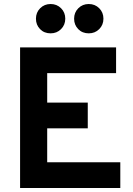

<svg xmlns="http://www.w3.org/2000/svg" viewBox="-20 -936 664 956"><path d="M232 -770Q200 -770 179.5 -791Q159 -812 159 -843Q159 -874 180 -895Q201 -916 232 -916Q263 -916 284 -895Q305 -874 305 -843Q305 -812 284 -791Q263 -770 232 -770ZM422 -770Q390 -770 369.5 -791Q349 -812 349 -843Q349 -874 370 -895Q391 -916 422 -916Q453 -916 474 -895Q495 -874 495 -843Q495 -812 474 -791Q453 -770 422 -770ZM80 -700H558V-572H215V-425H417V-297H215V-128H579V0H80Z"/></svg>

Font: OVRPSS Recut ExtraBold
Style: Regular
Weight: 800
Designer: Giant Group
Foundry: Giant Group
Version: Version 1.001;hotconv 1.0.109;makeotfexe 2.5.65596